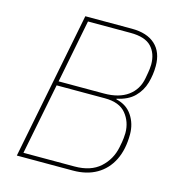

<svg xmlns="http://www.w3.org/2000/svg" viewBox="-104 -789 815 880"><g transform="rotate(15 303.0 -349.0)"><path d="M55 0 193 -698H414Q486 -698 525 -662.5Q564 -627 564 -561Q564 -520 552.5 -480Q541 -440 511.5 -410.5Q482 -381 429 -370V-367Q479 -356 505 -317Q531 -278 531 -228Q531 -156 505.5 -105Q480 -54 433 -27Q386 0 321 0ZM81 -20H323Q400 -20 444 -59.5Q488 -99 500 -159Q506 -188 507.5 -204Q509 -220 509 -228Q509 -281 477.5 -319.5Q446 -358 377 -358H148ZM152 -378H367Q438 -378 480.5 -409Q523 -440 533 -495Q539 -527 540.5 -540.5Q542 -554 542 -562Q542 -615 512 -646.5Q482 -678 413 -678H211Z"/></g></svg>

Font: IBM Plex Sans Thin
Style: Italic
Weight: 250
Italic angle: -11.31°
Designer: Mike Abbink, Paul van der Laan, Pieter van Rosmalen
Foundry: Bold Monday
Version: Version 3.201